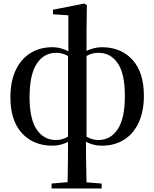

<svg xmlns="http://www.w3.org/2000/svg" viewBox="-20 -811 877 1090"><path d="M558.1 16.1Q532.7 16.1 509.8 10Q486.8 3.9 467.8 -5.9Q467.8 48.3 468.5 87.4Q469.2 126.5 470 158.4Q470.7 190.4 471.2 224.1L557.1 231V258.8H272.9V231L363.8 223.1Q364.7 169.9 365.5 115.5Q366.2 61 366.2 -4.9Q347.2 3.9 325.2 10Q303.2 16.1 278.8 16.1Q169.4 16.1 104.2 -55.2Q39.1 -126.5 39.1 -258.8Q39.1 -347.7 68.4 -411.1Q97.7 -474.6 151.4 -508.8Q205.1 -543 277.8 -543Q302.7 -543 325.9 -536.4Q349.1 -529.8 368.2 -520V-724.1L280.8 -730V-755.9L459 -791L473.1 -782.2L471.2 -626V-522Q488.8 -530.8 511.5 -536.9Q534.2 -543 558.1 -543Q667 -543 731.9 -471.7Q796.9 -400.4 796.9 -267.1Q796.9 -179.7 767.8 -116.2Q738.8 -52.7 685.1 -18.3Q631.3 16.1 558.1 16.1ZM366.2 -35.2V-493.2Q351.6 -501.5 335 -506.3Q318.4 -511.2 298.8 -511.2Q229.5 -511.2 188.7 -449.5Q147.9 -387.7 147.9 -259.8Q147.9 -134.8 188.5 -75.4Q229 -16.1 297.9 -16.1Q318.4 -16.1 335 -21.5Q351.6 -26.9 366.2 -35.2ZM471.2 -493.2V-35.2Q485.4 -26.9 502 -21.5Q518.6 -16.1 538.1 -16.1Q607.9 -16.1 648.4 -77.6Q689 -139.2 689 -266.1Q689 -392.6 648.4 -451.9Q607.9 -511.2 539.1 -511.2Q518.6 -511.2 502 -506.3Q485.4 -501.5 471.2 -493.2Z"/></svg>

Font: Source Han Serif TW SemiBold
Style: Regular
Weight: 600
Designer: Ryoko NISHIZUKA Ë•øÂ°öÊ∂ºÂ≠ê (kana & ideographs); Frank Grie√ühammer (Latin, Greek & Cyrillic); Wenlong ZHANG Âº†ÊñáÈæô 
Foundry: Adobe
Version: Version 2.003;hotconv 1.1.1;makeotfexe 2.6.0